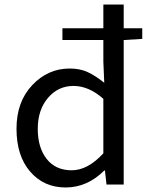

<svg xmlns="http://www.w3.org/2000/svg" viewBox="-20 -816 660 849"><path d="M441 -62Q366 13 270 13Q174 13 113.5 -57Q53 -127 53 -246.5Q53 -366 122.5 -439.5Q192 -513 288 -513Q333 -513 367 -497.5Q401 -482 441 -450L437 -543V-639H256V-691H437V-796H527V-691H609V-644L527 -639V0H451L444 -62ZM437 -138V-379Q373 -436 305 -436Q237 -436 192 -383Q147 -330 147 -246.5Q147 -163 186.5 -113Q226 -63 297 -63Q368 -63 437 -138Z"/></svg>

Font: Swei Fan Sans CJK TC
Style: Regular
Weight: 400
Version: Version 2.130